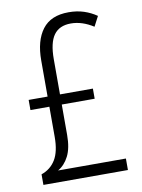

<svg xmlns="http://www.w3.org/2000/svg" viewBox="-83 -781 622 839"><g transform="rotate(-10 228.5 -362.0)"><path d="M280 -724Q317 -724 347.5 -714Q378 -704 404 -686L381 -642Q331 -674 281 -674Q230 -674 205.5 -640Q181 -606 181 -533V-377H327V-332H181V-197Q181 -139 163 -103.5Q145 -68 115 -51H416V0H41V-47Q82 -61 104 -97Q126 -133 126 -198V-332H42V-377H126V-537Q126 -625 163.5 -674.5Q201 -724 280 -724Z"/></g></svg>

Font: Noto Sans Lao Condensed Light
Style: Regular
Weight: 300
Width: 3
Designer: Monotype Design Team
Foundry: Monotype Imaging Inc.
Version: Version 2.003; ttfautohint (v1.8.4.7-5d5b)